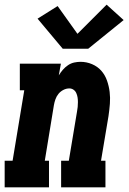

<svg xmlns="http://www.w3.org/2000/svg" viewBox="-31 -803 551 823"><path d="M-11 0V-114H23L73 -416H54V-530H230L221 -480Q229 -493 238.5 -504Q248 -515 260.5 -523.5Q273 -532 287 -535Q301 -538 314 -538Q340 -538 363.5 -528Q387 -518 403 -500Q419 -482 427.5 -458Q436 -434 439 -409Q442 -384 440 -358Q438 -332 434 -305L402 -114H421V0H231V-114H264L299 -324Q301 -334 302 -344.5Q303 -355 303 -365.5Q303 -376 301.5 -385.5Q300 -395 296 -404Q292 -413 284 -418.5Q276 -424 266 -424Q253 -424 240.5 -417.5Q228 -411 219.5 -400.5Q211 -390 206.5 -377Q202 -364 200 -352L161 -114H179V0ZM347 -594H238L130 -723L216 -777L301 -658L426 -783L499 -717Z"/></svg>

Font: Iosevka Slab Heavy Oblique
Style: Regular
Weight: 900
Italic angle: -9°
Monospace: yes
Designer: Belleve Invis
Foundry: Belleve Invis
Version: Version 11.1.1; ttfautohint (v1.8.3)